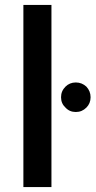

<svg xmlns="http://www.w3.org/2000/svg" viewBox="-20 -760 388 780"><path d="M75 0C75 0 189 0 189 0C189 0 189 -740 189 -740C189 -740 75 -740 75 -740C75 -740 75 0 75 0ZM288 -305C288 -305 288 -305 288 -305C305 -305 319 -311 331 -323C342 -334 348 -348 348 -365C348 -365 348 -365 348 -365C348 -382 342 -396 331 -408C319 -419 305 -425 288 -425C288 -425 288 -425 288 -425C271 -425 257 -419 246 -408C234 -396 228 -382 228 -365C228 -365 228 -365 228 -365C228 -348 234 -334 246 -323C257 -311 271 -305 288 -305Z"/></svg>

Font: Girnar Poppins
Style: Medium
Weight: 500
Designer: Ninad Kale (Devanagari), Jonny Pinhorn (Latin)
Foundry: Indian Type Foundry
Version: ""